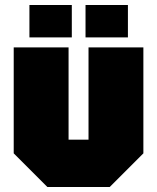

<svg xmlns="http://www.w3.org/2000/svg" viewBox="-20 -750 630 770"><path d="M555 -560V-135L420 0H170L35 -135V-560H255V-190H335V-560ZM98 -600V-730H268V-600ZM323 -600V-730H493V-600Z"/></svg>

Font: Tektur SemiCondensed Black
Style: Regular
Weight: 900
Width: 4
Designer: Adam Jagosz
Foundry: Adam Jagosz
Version: Version 1.005;gftools[0.9.30]